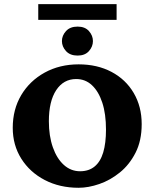

<svg xmlns="http://www.w3.org/2000/svg" viewBox="-20 -890 740 919"><path d="M356.4 8.8Q265.6 8.8 194.3 -28.3Q123 -65.4 82 -130.4Q41 -195.3 41 -278.3Q41 -366.2 81.5 -434.6Q122.1 -502.9 193.8 -542.5Q265.6 -582 356.4 -582Q445.3 -582 513.7 -545.9Q582 -509.8 620.1 -444.8Q658.2 -379.9 658.2 -295.9Q658.2 -216.8 628.9 -159.2Q599.6 -101.6 553.7 -64.5Q507.8 -27.3 455.6 -9.3Q403.3 8.8 356.4 8.8ZM363.3 -70.3Q405.3 -70.3 433.1 -93.3Q460.9 -116.2 474.1 -160.6Q487.3 -205.1 487.3 -269.5Q487.3 -344.7 469.7 -398.4Q452.1 -452.1 420.4 -481.9Q388.7 -511.7 344.7 -511.7Q284.2 -511.7 249 -458.5Q213.9 -405.3 213.9 -309.6Q213.9 -239.3 232.9 -185.1Q252 -130.9 285.6 -100.6Q319.3 -70.3 363.3 -70.3ZM163.1 -794.9V-870.1H538.1V-794.9ZM351.6 -624Q315.4 -624 295.9 -645.5Q276.4 -667 276.4 -693.4Q276.4 -719.7 295.9 -741.2Q315.4 -762.7 351.6 -762.7Q386.7 -762.7 405.8 -741.2Q424.8 -719.7 424.8 -693.4Q424.8 -667 405.8 -645.5Q386.7 -624 351.6 -624Z"/></svg>

Font: Crimson Pro ExtraBold
Style: Regular
Weight: 800
Designer: Jacques Le Bailly
Foundry: Baron von Fonthausen
Version: Version 1.003